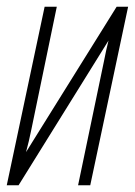

<svg xmlns="http://www.w3.org/2000/svg" viewBox="-22 -548 399 568"><path d="M-2 0H33L299 -428C294 -408 290 -390 286 -369L209 0H245L357 -528H323L55 -98C61 -120 66 -141 71 -166L146 -528H110Z"/></svg>

Font: Noto Sans ExtraCondensed ExtraLight
Style: Italic
Weight: 200
Width: 2
Italic angle: -12°
Designer: Monotype Design Team
Foundry: Monotype Imaging Inc.
Version: Version 2.013